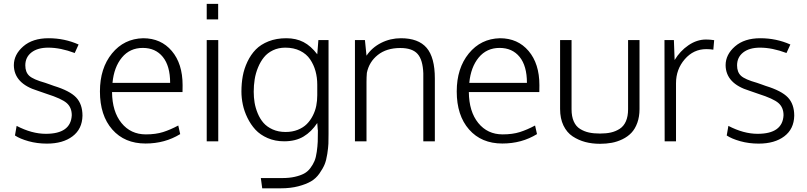

<svg xmlns="http://www.w3.org/2000/svg" viewBox="-20 -747 4264 1015"><path d="M228 12.2Q176.3 12.2 130.9 -0.5Q85.4 -13.2 59.1 -30.8L67.9 -81.5Q148.4 -39.6 222.2 -39.6Q354.5 -39.6 359.4 -137.7Q359.4 -178.7 332.8 -202.1Q306.2 -225.6 226.1 -251Q184.1 -265.6 179.7 -267.1Q54.2 -305.2 53.2 -402.3Q53.2 -458.5 102.8 -501.7Q152.3 -544.9 236.8 -544.9Q321.3 -544.9 395.5 -511.7L375 -466.8Q299.8 -495.1 235.4 -495.1Q178.7 -495.1 146.2 -469.7Q113.8 -444.3 113.8 -401.4Q113.8 -365.2 135 -345.9Q156.2 -326.7 219.2 -309.1Q226.1 -307.1 244.4 -300.3Q262.7 -293.5 264.6 -293Q349.1 -267.1 382.6 -231.7Q416 -196.3 416 -135.3Q414.6 -64.9 363.5 -26.4Q312.5 12.2 228 12.2Z M749.5 11.7Q638.7 11.7 573.5 -62.5Q508.3 -136.7 508.3 -263.7Q508.3 -386.2 572 -464.4Q635.7 -542.5 736.8 -544.9Q831.1 -544.9 888.2 -477.5Q945.3 -410.2 945.3 -296.9Q945.3 -292.5 945.1 -279.1Q944.8 -265.6 944.8 -260.3H572.3Q573.2 -157.2 622.1 -96.9Q670.9 -36.6 751 -36.6Q803.2 -36.6 841.8 -48.8Q880.4 -61 922.4 -83.5L932.6 -38.1Q851.6 11.7 749.5 11.7ZM574.7 -309.1H879.4Q879.4 -398.4 840.8 -446Q802.2 -493.7 734.9 -493.7Q666.5 -493.7 624.5 -442.9Q582.5 -392.1 574.7 -309.1Z M1072.8 0V-535.2H1133.8V0ZM1072.8 -644.5V-726.6H1133.3V-644.5Z M1366.2 248.5 1358.9 194.3H1472.2Q1509.8 194.3 1538.6 187.7Q1567.4 181.2 1587.2 170.7Q1606.9 160.2 1620.8 141.4Q1634.8 122.6 1642.6 104Q1650.4 85.4 1654.5 55.9Q1658.7 26.4 1659.7 1.7Q1660.6 -22.9 1660.6 -60.5Q1660.6 -55.2 1659.7 -63Q1657.2 -96.7 1657.2 -96.7Q1626.5 -50.3 1584.5 -25.1Q1542.5 0 1481.9 0Q1434.1 0 1394.8 -17.1Q1355.5 -34.2 1330.3 -61.5Q1305.2 -88.9 1288.1 -124Q1271 -159.2 1263.7 -194.1Q1256.3 -229 1256.3 -263.2Q1256.3 -306.2 1263.4 -345Q1270.5 -383.8 1288.1 -420.9Q1305.7 -458 1332 -485.1Q1358.4 -512.2 1399.9 -528.6Q1441.4 -544.9 1493.7 -544.9Q1544.9 -544.9 1584.2 -524.7Q1623.5 -504.4 1657.2 -460L1663.1 -535.2H1716.8V-39.1Q1716.8 -6.8 1716.1 12.9Q1715.3 32.7 1710.2 66.7Q1705.1 100.6 1696 122.3Q1687 144 1668.5 170.4Q1649.9 196.8 1623.8 211.9Q1597.7 227.1 1556.9 237.8Q1516.1 248.5 1464.4 248.5ZM1489.7 -49.3Q1525.4 -49.3 1554.2 -60.8Q1583 -72.3 1601.8 -91.1Q1620.6 -109.9 1633.5 -135.3Q1646.5 -160.6 1651.9 -187.7Q1657.2 -214.8 1657.2 -243.7V-299.3Q1657.2 -337.4 1647.9 -371.1Q1638.7 -404.8 1619.4 -433.3Q1600.1 -461.9 1566.4 -478.5Q1532.7 -495.1 1488.3 -495.1Q1452.1 -495.1 1423.1 -481.2Q1394 -467.3 1375.5 -444.3Q1356.9 -421.4 1344.2 -390.6Q1331.5 -359.9 1326.4 -327.9Q1321.3 -295.9 1321.3 -262.2Q1321.3 -232.4 1325.9 -204.3Q1330.6 -176.3 1342.5 -147.5Q1354.5 -118.7 1373 -97.4Q1391.6 -76.2 1421.6 -62.7Q1451.7 -49.3 1489.7 -49.3Z M1856.4 0V-535.2H1909.2L1917.5 -452.6Q1946.3 -495.6 1994.9 -520.3Q2043.5 -544.9 2099.6 -544.9Q2191.9 -544.9 2235.4 -494.1Q2278.8 -443.4 2278.8 -332V0H2217.8V-359.4Q2215.3 -430.7 2187.5 -461.9Q2159.7 -493.2 2096.2 -493.2Q2023.4 -493.2 1977.3 -456.5Q1931.2 -419.9 1919.4 -361.8Q1917.5 -338.9 1917.5 -314V0Z M2635.7 11.7Q2524.9 11.7 2459.7 -62.5Q2394.5 -136.7 2394.5 -263.7Q2394.5 -386.2 2458.3 -464.4Q2522 -542.5 2623 -544.9Q2717.3 -544.9 2774.4 -477.5Q2831.5 -410.2 2831.5 -296.9Q2831.5 -292.5 2831.3 -279.1Q2831.1 -265.6 2831.1 -260.3H2458.5Q2459.5 -157.2 2508.3 -96.9Q2557.1 -36.6 2637.2 -36.6Q2689.5 -36.6 2728 -48.8Q2766.6 -61 2808.6 -83.5L2818.8 -38.1Q2737.8 11.7 2635.7 11.7ZM2460.9 -309.1H2765.6Q2765.6 -398.4 2727.1 -446Q2688.5 -493.7 2621.1 -493.7Q2552.7 -493.7 2510.7 -442.9Q2468.8 -392.1 2460.9 -309.1Z M3151.9 13.2Q3109.9 13.2 3074 3.7Q3038.1 -5.9 3007.3 -26.1Q2976.6 -46.4 2958.7 -83.5Q2940.9 -120.6 2940.9 -170.9V-535.2H3001.5V-169.4Q3001.5 -131.3 3013.2 -105Q3024.9 -78.6 3046.9 -65.2Q3068.8 -51.8 3093.8 -46.4Q3118.7 -41 3151.9 -41Q3184.6 -41 3209.5 -46.6Q3234.4 -52.2 3255.9 -65.9Q3277.3 -79.6 3288.8 -105.7Q3300.3 -131.8 3300.3 -169.4V-535.2H3360.8V-170.9Q3360.8 -129.9 3349.1 -97.7Q3337.4 -65.4 3317.9 -44.9Q3298.3 -24.4 3270.8 -11Q3243.2 2.4 3214.1 7.8Q3185.1 13.2 3151.9 13.2Z M3493.7 0Q3492.7 -471.2 3492.7 -535.2H3542.5L3546.4 -429.7Q3575.2 -477.5 3619.6 -507.8Q3664.1 -538.1 3712.4 -538.1Q3732.4 -538.1 3755.4 -534.7L3751 -484.4Q3733.4 -487.3 3713.9 -487.3Q3646 -487.3 3599.9 -433.8Q3553.7 -380.4 3553.7 -307.1V0Z M3990.7 12.2Q3939 12.2 3893.6 -0.5Q3848.1 -13.2 3821.8 -30.8L3830.6 -81.5Q3911.1 -39.6 3984.9 -39.6Q4117.2 -39.6 4122.1 -137.7Q4122.1 -178.7 4095.5 -202.1Q4068.8 -225.6 3988.8 -251Q3946.8 -265.6 3942.4 -267.1Q3816.9 -305.2 3815.9 -402.3Q3815.9 -458.5 3865.5 -501.7Q3915 -544.9 3999.5 -544.9Q4084 -544.9 4158.2 -511.7L4137.7 -466.8Q4062.5 -495.1 3998 -495.1Q3941.4 -495.1 3908.9 -469.7Q3876.5 -444.3 3876.5 -401.4Q3876.5 -365.2 3897.7 -345.9Q3918.9 -326.7 3981.9 -309.1Q3988.8 -307.1 4007.1 -300.3Q4025.4 -293.5 4027.3 -293Q4111.8 -267.1 4145.3 -231.7Q4178.7 -196.3 4178.7 -135.3Q4177.2 -64.9 4126.2 -26.4Q4075.2 12.2 3990.7 12.2Z"/></svg>

Font: Oxygen Light
Style: Regular
Weight: 300
Designer: vernon adams
Foundry: Vernon Adams
Version: Version Release 0.2.3 webfont; ttfautohint (v0.93.3-1d66) -l